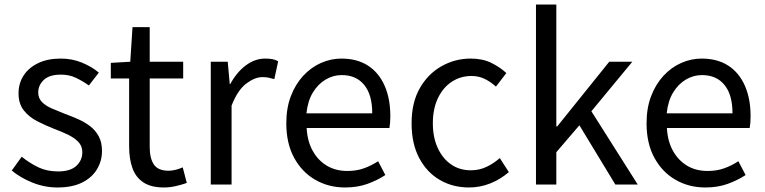

<svg xmlns="http://www.w3.org/2000/svg" viewBox="-20 -816 3381 849"><path d="M234 13Q177 13 123.5 -8.5Q70 -30 32 -62L76 -123Q112 -94 150 -76Q188 -58 237 -58Q291 -58 317.5 -82.5Q344 -107 344 -143Q344 -171 325.5 -189.5Q307 -208 278.5 -221.5Q250 -235 220 -246Q182 -261 145.5 -279.5Q109 -298 85.5 -327.5Q62 -357 62 -403Q62 -447 84 -481.5Q106 -516 148 -536.5Q190 -557 249 -557Q299 -557 342.5 -539Q386 -521 417 -495L373 -438Q345 -458 315.5 -472Q286 -486 250 -486Q198 -486 173.5 -462.5Q149 -439 149 -407Q149 -382 165.5 -365Q182 -348 209 -336.5Q236 -325 266 -313Q296 -302 325.5 -289Q355 -276 378.5 -258Q402 -240 416.5 -213.5Q431 -187 431 -148Q431 -104 408.5 -67Q386 -30 342.5 -8.5Q299 13 234 13Z M705 13Q648 13 614 -9.5Q580 -32 565.5 -73Q551 -114 551 -168V-469H470V-538L556 -543L566 -696H642V-543H790V-469H642V-165Q642 -116 660.5 -88.5Q679 -61 726 -61Q741 -61 758 -65.5Q775 -70 788 -76L806 -7Q783 1 757 7Q731 13 705 13Z M912 0V-543H987L996 -444H998Q1026 -496 1066.5 -526.5Q1107 -557 1152 -557Q1171 -557 1184.5 -554.5Q1198 -552 1210 -545L1193 -466Q1179 -470 1168 -472.5Q1157 -475 1140 -475Q1107 -475 1069 -446.5Q1031 -418 1004 -349V0Z M1506 13Q1433 13 1374 -21Q1315 -55 1280.5 -118.5Q1246 -182 1246 -271Q1246 -338 1266 -390.5Q1286 -443 1320.5 -480.5Q1355 -518 1399 -537.5Q1443 -557 1489 -557Q1559 -557 1607 -526Q1655 -495 1680.5 -437.5Q1706 -380 1706 -302Q1706 -287 1705 -274Q1704 -261 1702 -250H1336Q1339 -192 1362.5 -149.5Q1386 -107 1425 -83.5Q1464 -60 1516 -60Q1556 -60 1588.5 -71.5Q1621 -83 1652 -103L1684 -42Q1649 -19 1605 -3Q1561 13 1506 13ZM1335 -315H1626Q1626 -397 1590.5 -440.5Q1555 -484 1491 -484Q1453 -484 1419.5 -464Q1386 -444 1363.5 -407Q1341 -370 1335 -315Z M2054 13Q1982 13 1924.5 -20.5Q1867 -54 1833.5 -117.5Q1800 -181 1800 -271Q1800 -362 1836 -425.5Q1872 -489 1932 -523Q1992 -557 2061 -557Q2114 -557 2152.5 -538Q2191 -519 2219 -493L2173 -433Q2150 -454 2123.5 -467Q2097 -480 2065 -480Q2016 -480 1977 -454Q1938 -428 1916 -381Q1894 -334 1894 -271Q1894 -209 1915.5 -162Q1937 -115 1974.5 -89Q2012 -63 2062 -63Q2100 -63 2132 -78.5Q2164 -94 2190 -117L2230 -55Q2193 -23 2148 -5Q2103 13 2054 13Z M2350 0V-796H2440V-257H2444L2674 -543H2776L2595 -324L2800 0H2701L2542 -262L2440 -143V0Z M3099 13Q3026 13 2967 -21Q2908 -55 2873.5 -118.5Q2839 -182 2839 -271Q2839 -338 2859 -390.5Q2879 -443 2913.5 -480.5Q2948 -518 2992 -537.5Q3036 -557 3082 -557Q3152 -557 3200 -526Q3248 -495 3273.5 -437.5Q3299 -380 3299 -302Q3299 -287 3298 -274Q3297 -261 3295 -250H2929Q2932 -192 2955.5 -149.5Q2979 -107 3018 -83.5Q3057 -60 3109 -60Q3149 -60 3181.5 -71.5Q3214 -83 3245 -103L3277 -42Q3242 -19 3198 -3Q3154 13 3099 13ZM2928 -315H3219Q3219 -397 3183.5 -440.5Q3148 -484 3084 -484Q3046 -484 3012.5 -464Q2979 -444 2956.5 -407Q2934 -370 2928 -315Z"/></svg>

Font: Noto Sans TC
Style: Regular
Weight: 400
Designer: Ryoko NISHIZUKA  (kana, bopomofo & ideographs); Paul D. Hunt (Latin, Greek & Cyrillic); Sandoll Communications , Soo-you
Foundry: Adobe
Version: Version 2.004-H2;hotconv 1.0.118;makeotfexe 2.5.65603